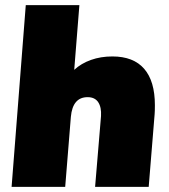

<svg xmlns="http://www.w3.org/2000/svg" viewBox="-20 -725 657 745"><path d="M581 -317Q581 -294 580 -282L557 0H349L372 -275Q374 -309 361 -328.5Q348 -348 320 -348Q262 -348 255 -272L233 0H25L80 -705H288L268 -454Q295 -479 333 -492.5Q371 -506 416 -506Q498 -506 539.5 -458Q581 -410 581 -317Z"/></svg>

Font: Nunito Sans Heavy Heavy
Style: Italic
Weight: 400
Italic angle: -4.541°
Designer: Vernon Adams
Foundry: Vernon Adams
Version: Version 2.002